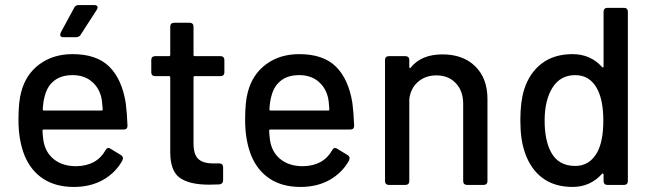

<svg xmlns="http://www.w3.org/2000/svg" viewBox="-20 -731 2563 759"><path d="M397 -137Q402 -146 408 -146Q413 -146 417 -143L458 -118Q466 -113 466 -105L464 -97Q437 -48 387.5 -20Q338 8 272 8Q201 8 152 -23.5Q103 -55 78 -114Q53 -175 53 -257Q53 -330 64 -368Q82 -437 136 -477Q190 -517 267 -517Q362 -517 412 -467.5Q462 -418 477 -324Q482 -287 484 -234Q484 -219 469 -219H153Q148 -219 148 -214Q150 -176 155 -160Q166 -120 199 -97Q232 -74 281 -74Q362 -75 397 -137ZM158 -355Q151 -333 149 -299Q149 -294 154 -294H381Q386 -294 386 -299Q384 -332 380 -348Q370 -387 340.5 -410.5Q311 -434 267 -434Q223 -434 195.5 -413Q168 -392 158 -355ZM218 -594 220 -602 273 -700Q278 -711 291 -711H353Q359 -711 362.5 -708.5Q366 -706 366 -702Q366 -698 363 -693L299 -594Q293 -584 281 -584H230Q218 -584 218 -594Z M852 -430H750Q745 -430 745 -425V-164Q745 -121 763.5 -103Q782 -85 823 -85H847Q854 -85 858 -81Q862 -77 862 -70V-18Q862 -4 847 -2L806 -1Q729 -1 691 -28Q653 -55 653 -129V-425Q653 -430 648 -430H593Q586 -430 582 -434Q578 -438 578 -445V-494Q578 -501 582 -505Q586 -509 593 -509H648Q653 -509 653 -514V-626Q653 -633 657 -637Q661 -641 668 -641H730Q737 -641 741 -637Q745 -633 745 -626V-514Q745 -509 750 -509H852Q859 -509 863 -505Q867 -501 867 -494V-445Q867 -438 863 -434Q859 -430 852 -430Z M1293 -137Q1298 -146 1304 -146Q1309 -146 1313 -143L1354 -118Q1362 -113 1362 -105L1360 -97Q1333 -48 1283.5 -20Q1234 8 1168 8Q1097 8 1048 -23.5Q999 -55 974 -114Q949 -175 949 -257Q949 -330 960 -368Q978 -437 1032 -477Q1086 -517 1163 -517Q1258 -517 1308 -467.5Q1358 -418 1373 -324Q1378 -287 1380 -234Q1380 -219 1365 -219H1049Q1044 -219 1044 -214Q1046 -176 1051 -160Q1062 -120 1095 -97Q1128 -74 1177 -74Q1258 -75 1293 -137ZM1054 -355Q1047 -333 1045 -299Q1045 -294 1050 -294H1277Q1282 -294 1282 -299Q1280 -332 1276 -348Q1266 -387 1236.5 -410.5Q1207 -434 1163 -434Q1119 -434 1091.5 -413Q1064 -392 1054 -355Z M1907 -340V-15Q1907 -8 1903 -4Q1899 0 1892 0H1826Q1819 0 1815 -4Q1811 -8 1811 -15V-321Q1811 -371 1782 -402Q1753 -433 1705 -433Q1662 -433 1632.5 -407.5Q1603 -382 1598 -339V-15Q1598 -8 1594 -4Q1590 0 1583 0H1517Q1510 0 1506 -4Q1502 -8 1502 -15V-494Q1502 -501 1506 -505Q1510 -509 1517 -509H1583Q1590 -509 1594 -505Q1598 -501 1598 -494V-466Q1598 -463 1600 -462Q1602 -461 1603 -463Q1645 -516 1729 -516Q1811 -516 1859 -468.5Q1907 -421 1907 -340Z M2381 -700H2447Q2454 -700 2458 -696Q2462 -692 2462 -685V-15Q2462 -8 2458 -4Q2454 0 2447 0H2381Q2374 0 2370 -4Q2366 -8 2366 -15V-41Q2366 -44 2364 -45Q2362 -46 2360 -44Q2338 -19 2308.5 -5.5Q2279 8 2244 8Q2172 8 2124.5 -27.5Q2077 -63 2055 -128Q2037 -178 2037 -256Q2037 -329 2052 -377Q2073 -443 2121.5 -480Q2170 -517 2244 -517Q2279 -517 2308.5 -504Q2338 -491 2360 -466Q2362 -464 2364 -464.5Q2366 -465 2366 -468V-685Q2366 -692 2370 -696Q2374 -700 2381 -700ZM2365 -255Q2365 -337 2339 -383Q2310 -434 2254 -434Q2196 -434 2165 -386Q2133 -336 2133 -254Q2133 -177 2158 -130Q2187 -75 2254 -75Q2311 -75 2341 -129Q2365 -173 2365 -255Z"/></svg>

Font: Barlow_Medium_SS
Style: Regular
Weight: 500
Designer: Jeremy Tribby
Foundry: Jeremy Tribby
Version: Version 1.101 August 23, 2024